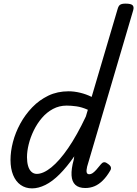

<svg xmlns="http://www.w3.org/2000/svg" viewBox="-20 -1023 757 1060"><path d="M157 17Q121 17 94 -2Q67 -21 52.5 -56.5Q38 -92 38 -140Q38 -187 51.5 -239Q65 -291 92 -340.5Q119 -390 158 -430.5Q197 -471 247 -495Q297 -519 359 -519Q389 -519 422.5 -511Q456 -503 486 -488L629 -972Q634 -991 643.5 -997Q653 -1003 673 -1003Q703 -1003 712 -994Q721 -985 715 -965L461 -103Q456 -82 458.5 -71.5Q461 -61 473 -61Q482 -61 491 -67Q500 -73 511 -85Q522 -97 537 -116Q544 -125 552.5 -127Q561 -129 572 -121Q588 -111 591.5 -101.5Q595 -92 589 -82Q570 -49 548 -27Q526 -5 502 5Q478 15 451 15Q415 15 396 -2.5Q377 -20 375 -55Q373 -90 387 -141Q388 -146 388.5 -151Q389 -156 390 -160Q349 -101 309 -61Q269 -21 230.5 -2Q192 17 157 17ZM129 -155Q129 -128 135 -107Q141 -86 153.5 -74.5Q166 -63 183 -63Q219 -63 263.5 -99Q308 -135 356.5 -205.5Q405 -276 454 -380L465 -417Q431 -432 401.5 -436Q372 -440 348 -440Q307 -440 272.5 -421.5Q238 -403 211.5 -372Q185 -341 166.5 -303Q148 -265 138.5 -226.5Q129 -188 129 -155Z"/></svg>

Font: Playwrite AU SA
Style: Regular
Weight: 400
Designer: Veronika Burian, José Scaglione
Foundry: TypeTogether
Version: Version 1.002